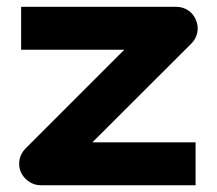

<svg xmlns="http://www.w3.org/2000/svg" viewBox="-20 -548 641 568"><path d="M559.6 -488.8Q567.4 -470.7 563.7 -452.1Q560.1 -433.6 546.9 -419.9L253.4 -127H558.6V0H100.6Q81.1 0 65.2 -11Q49.3 -22 41.5 -39.1Q34.2 -57.1 37.8 -75.9Q41.5 -94.7 55.7 -108.9L347.7 -400.9H42.5V-527.8H501.5Q520.5 -527.8 536.4 -517.6Q552.2 -507.3 559.6 -488.8Z"/></svg>

Font: Audiowide
Style: Regular
Weight: 400
Designer: Astigmatic (AOETI)
Foundry: Astigmatic (AOETI)
Version: Version 1.002